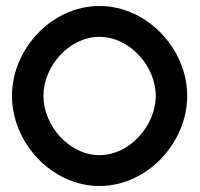

<svg xmlns="http://www.w3.org/2000/svg" viewBox="-20 -610 669 641"><path d="M20 -290C20 -134 152 11 312 11C472 11 605 -134 605 -290C605 -446 472 -590 312 -590C152 -590 20 -446 20 -290ZM125 -290C125 -389 211 -487 312 -487C413 -487 500 -389 500 -290C500 -191 413 -92 312 -92C211 -92 125 -191 125 -290Z"/></svg>

Font: Charger Pro
Style: ExBd
Weight: 400
Designer: Jasper
Foundry: Cannot Into Space Fonts
Version: Version 1.09